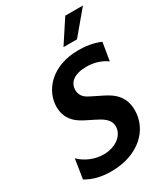

<svg xmlns="http://www.w3.org/2000/svg" viewBox="-232 -1066 1036 1182"><g transform="rotate(-30 286.0 -475.0)"><path d="M326.3 -799H422.2L558.2 -961.3H432.5ZM199.9 11C394.9 11 512.8 -105.8 512.8 -244C512.8 -361.2 427.9 -399.5 373.2 -426.1L327.4 -448.9C295.5 -464.5 257.1 -482.2 257.1 -533.7C257.1 -588.8 302.6 -624.3 387.1 -624.3C431.5 -624.3 482.2 -614.3 529.5 -580.6L550.4 -707.7C501.4 -729.8 443.9 -737.2 396 -737.2C204.2 -737.2 105.1 -616.5 105.1 -500.7C105.1 -398.1 182.9 -359 220.5 -340.2L272 -314.6C310.7 -294.7 361.5 -270.2 361.5 -215.2C361.5 -154.8 299 -103 212.4 -103C151.3 -103 88.8 -127.5 44.4 -171.5L22.7 -33.7C74.6 -1.4 136.4 11 199.9 11Z"/></g></svg>

Font: TID UI Semi Bold
Style: Italic
Weight: 600
Italic angle: -9.39999°
Designer: The TID Project Authors
Foundry: Bakken & Bæck
Version: Version 1.001;hotconv 1.0.109;makeotfexe 2.5.65596